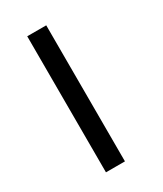

<svg xmlns="http://www.w3.org/2000/svg" viewBox="-136 -556 518 612"><g transform="rotate(-30 123.0 -250.5)"><path d="M139.2 0 138.7 -501H68.8L69.3 0Z"/></g></svg>

Font: Ride Light
Style: Regular
Weight: 300
Version: Version 3.000